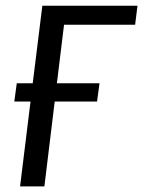

<svg xmlns="http://www.w3.org/2000/svg" viewBox="-20 -662 508 682"><path d="M460 -574.2H207.5L182.1 -366.2H333.5L324.7 -301.3H174.3L137.7 0H51.3L88.4 -301.3H30.8L39.6 -366.2H96.2L130.4 -641.6H468.3Z"/></svg>

Font: Carlito
Style: Italic
Weight: 400
Italic angle: -7°
Designer: Lukasz Dziedzic
Foundry: tyPoland Lukasz Dziedzic
Version: Version 1.104